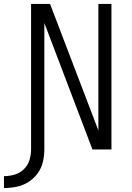

<svg xmlns="http://www.w3.org/2000/svg" viewBox="-72 -755 668 970"><path d="M-52 195Q-20 195 12 188.5Q44 182 71.5 164.5Q99 147 118 121Q137 95 144.5 63.5Q152 32 152 0V-639L395 0H491V-735H425V-96L181 -735H85Q85 -551 85 -367.5Q85 -184 85 0Q85 27 77 53.5Q69 80 49 99.5Q29 119 2.5 127Q-24 135 -52 135Z"/></svg>

Font: Iosevka Sparkle Light
Style: Regular
Weight: 300
Designer: Belleve Invis
Foundry: Belleve Invis
Version: Version 4.5.0; ttfautohint (v1.8.3)